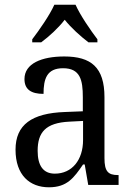

<svg xmlns="http://www.w3.org/2000/svg" viewBox="-20 -786 563 816"><path d="M117 -619V-606H155C190 -632 228 -667 255 -702C283 -667 322 -632 356 -606H394V-619C365 -657 321 -721 301 -766H211C191 -721 146 -657 117 -619ZM188 10C265 10 294 -30 333 -87H340L355 0H484V-42H481C439 -42 424 -58 424 -114V-373C424 -500 367 -546 253 -546C157 -546 84 -516 84 -450C84 -406 112 -387 165 -387C165 -451 179 -496 248 -496C321 -496 332 -446 332 -373V-313L256 -310C115 -305 46 -256 46 -150C46 -41 107 10 188 10ZM213 -48C163 -48 140 -83 140 -145C140 -223 173 -264 275 -269L333 -272V-191C333 -106 286 -48 213 -48Z"/></svg>

Font: Noto Serif Bengali SemiCondensed
Style: Regular
Weight: 400
Width: 4
Designer: Juan Bruce, Universal Thirst, Indian Type Foundry and the Monotype Design Team.
Foundry: Monotype Imaging Inc.
Version: Version 2.003